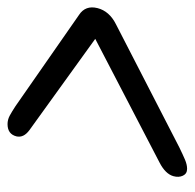

<svg xmlns="http://www.w3.org/2000/svg" viewBox="-24 -596 516 509"><g transform="rotate(-90 234.5 -342.0)"><path d="M127 -557Q133 -580.5 159.5 -580.5Q171 -580.5 181.8 -574.8Q192.5 -569 207 -559.5L449 -391Q475 -374 467 -342Q459 -310.5 424 -293L97.5 -125Q78 -115.5 65 -110Q52 -104.5 41 -104.5Q28 -104.5 22.8 -115.5Q17.5 -126.5 21.5 -141Q27.5 -162 57.5 -177.5L385.5 -348L143.5 -522.5Q122.5 -538 127 -557Z"/></g></svg>

Font: Fraunces 144pt S050 Black
Style: Italic
Weight: 900
Italic angle: -16°
Version: Version 1.000; ttfautohint (v1.8.3)